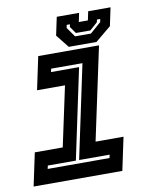

<svg xmlns="http://www.w3.org/2000/svg" viewBox="-79 -751 655 812"><g transform="rotate(-10 248.0 -345.0)"><path d="M-0.5 0 29.5 -141.5H149.5L204.5 -398.5H84.5L114.5 -540H375.5L290.5 -141.5H410.5L380.5 0ZM71 -63H336.5L339.5 -77H208.5L293.5 -478H159L156 -464H276.5L194.5 -77H74ZM248.5 -556 204 -612 220.5 -690H316.5L308.5 -652H347.5L355.5 -690H451.5L435 -612L367.5 -556ZM282.5 -595H350.5L397.5 -636L400 -649H386L383.5 -638L350.5 -608.5H288.5L267.5 -638L270 -649H256L253.5 -636Z"/></g></svg>

Font: Tourney
Style: Bold Italic
Weight: 700
Italic angle: -12°
Version: Version 1.015